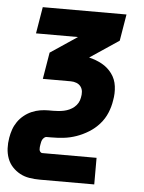

<svg xmlns="http://www.w3.org/2000/svg" viewBox="-64 -563 616 820"><g transform="rotate(5 244.5 -152.5)"><path d="M371 215H138Q115 215 93 211.5Q71 208 52.5 198Q34 188 19.5 172.5Q5 157 -2.5 136.5Q-10 116 -11 93.5Q-12 71 -8 48Q-5 30 1 12.5Q7 -5 18 -21Q29 -37 44.5 -49.5Q60 -62 77.5 -69.5Q95 -77 113 -80Q131 -83 149 -83H169Q180 -83 192 -84Q204 -85 215.5 -87.5Q227 -90 238 -95Q249 -100 258.5 -108Q268 -116 274 -126.5Q280 -137 282 -149Q285 -162 284 -174.5Q283 -187 276 -196.5Q269 -206 257.5 -210.5Q246 -215 233 -215H113L132 -329L247 -406H67L86 -520H445L426 -406L302 -323Q332 -316 357.5 -302Q383 -288 400.5 -264.5Q418 -241 422 -210.5Q426 -180 420 -149Q416 -122 405 -95.5Q394 -69 374.5 -47Q355 -25 330 -9.5Q305 6 278 15.5Q251 25 224 28Q197 31 170 31H150Q145 31 140 35.5Q135 40 132.5 45Q130 50 129 55.5Q128 61 127 66Q126 71 125.5 76.5Q125 82 125.5 87Q126 92 129.5 96.5Q133 101 138 101H371Z"/></g></svg>

Font: Iosevka Term Curly Heavy
Style: Italic
Weight: 900
Italic angle: -9°
Designer: Belleve Invis
Foundry: Belleve Invis
Version: Version 32.3.0